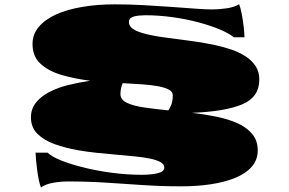

<svg xmlns="http://www.w3.org/2000/svg" viewBox="-20 -646 1330 885"><path d="M168.9 218.3Q164.1 207.5 159.4 185.8Q154.8 164.1 151.4 138.2Q147.9 112.3 146 90.3Q144 68.4 144 57.6H199.2Q217.3 75.7 261.5 93.5Q305.7 111.3 365.7 126Q425.3 141.1 495.8 150.4Q566.4 159.7 633.3 159.7Q675.8 159.7 706.5 152.6Q737.3 145.5 737.3 126Q737.3 110.8 720 101.3Q702.6 91.8 673.3 85.4Q644 79.1 604.5 75.2Q564.9 71.3 521 67.4Q476.6 63.5 429.9 58.8Q383.3 54.2 339.4 46.4Q281.7 36.1 232.4 18.6Q183.1 1 152.8 -28.8Q122.6 -58.6 122.6 -105.5Q122.6 -144 146.2 -173.6Q169.9 -203.1 209 -222.7Q248 -242.7 296.1 -254.4Q344.2 -266.1 396 -273.9Q324.7 -282.7 263.9 -300.5Q203.1 -318.4 166.5 -352.3Q129.9 -386.2 129.9 -443.4Q129.9 -487.8 158.7 -522Q187.5 -556.2 237.8 -579.1Q288.6 -602.1 358.2 -614Q427.7 -626 509.8 -626Q575.2 -626 641.4 -622.3Q707.5 -618.7 768.1 -614.3Q829.1 -609.9 878.7 -606.2Q928.2 -602.5 956.5 -602.5Q990.2 -602.5 1025.1 -607.7Q1060.1 -612.8 1082 -626.5Q1088.9 -610.4 1094.5 -580.6Q1100.1 -550.8 1103.5 -521Q1106.9 -491.2 1106.9 -474.1H1058.1Q1010.3 -511.7 895 -543Q836.4 -558.6 773.4 -567.1Q710.4 -575.7 649.4 -575.7Q638.2 -575.7 620.4 -574.2Q602.5 -572.8 588.4 -566.4Q574.2 -560.1 574.2 -544.4Q574.2 -526.4 591.1 -514.2Q607.9 -502 636.7 -493.7Q675.3 -482.4 730.2 -474.6Q785.2 -466.8 846.2 -459.2Q907.2 -451.7 963.9 -439.9Q1007.3 -430.7 1045.7 -417.7Q1084 -404.8 1112.8 -385.7Q1141.6 -366.7 1158.4 -340.8Q1175.3 -314.9 1175.3 -279.8Q1175.3 -197.8 1095.9 -164.8Q1016.6 -131.8 865.7 -126Q924.8 -119.1 978.8 -107.9Q1032.7 -96.7 1074.7 -78.1Q1117.7 -58.6 1142.8 -28.1Q1168 2.4 1168 47.4Q1168 91.3 1140.1 122.8Q1112.3 154.3 1063.7 174.1Q1015.1 193.8 951.2 203.4Q887.2 212.9 814.5 212.9Q727.1 212.9 642.1 207.3Q557.1 201.7 470.9 196Q384.8 190.4 293 190.4Q259.3 190.4 224.6 196.5Q189.9 202.6 168.9 218.3ZM756.3 -137.2Q770 -160.2 773.2 -175.3Q776.4 -190.4 776.4 -206.5Q776.4 -223.1 758.3 -232.9Q740.2 -242.7 708.5 -248.5Q677.2 -254.4 635 -257.3Q592.8 -260.3 545.9 -262.7Q535.2 -240.7 535.2 -211.9Q535.2 -186 565.4 -171.9Q595.7 -157.7 646.2 -150.4Q696.8 -143.1 756.3 -137.2Z"/></svg>

Font: Asset
Style: Regular
Weight: 400
Version: Version 1.003; ttfautohint (v1.8.4.7-5d5b)